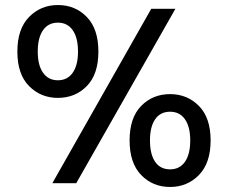

<svg xmlns="http://www.w3.org/2000/svg" viewBox="-20 -728 906 763"><path d="M210 -339Q142 -339 95.5 -386Q49 -433 49 -523Q49 -613 95.5 -660.5Q142 -708 210 -708Q279 -708 325 -660.5Q371 -613 371 -523Q371 -433 325 -386Q279 -339 210 -339ZM188 0 581 -693H677L283 0ZM210 -409Q248 -409 269 -439Q290 -469 290 -523Q290 -578 269 -608Q248 -638 210 -638Q172 -638 151 -608Q130 -578 130 -523Q130 -469 151 -439Q172 -409 210 -409ZM656 15Q587 15 541 -32.5Q495 -80 495 -170Q495 -260 541 -307Q587 -354 656 -354Q724 -354 770.5 -307Q817 -260 817 -170Q817 -80 770.5 -32.5Q724 15 656 15ZM656 -55Q694 -55 715 -85Q736 -115 736 -170Q736 -224 715 -254Q694 -284 656 -284Q617 -284 596.5 -254Q576 -224 576 -170Q576 -115 596.5 -85Q617 -55 656 -55Z"/></svg>

Font: Ubuntu Sans Medium
Style: Regular
Weight: 500
Designer: Dalton Maag Ltd
Foundry: Dalton Maag Ltd
Version: Version 1.006; ttfautohint (v1.8.4.7-5d5b)